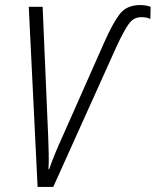

<svg xmlns="http://www.w3.org/2000/svg" viewBox="-20 -741 617 761"><path d="M129 0H191L443 -559Q470 -617 489.5 -645Q509 -673 540 -673Q562 -673 576 -666L577 -714Q558 -721 536 -721Q481 -721 453.5 -684Q426 -647 394 -575L227 -198Q197 -133 175 -71L172 -70Q174 -102 173 -134.5Q172 -167 171 -199L149 -714H94Z"/></svg>

Font: Noto Sans Display SemiCondensed Light
Style: Italic
Weight: 300
Width: 4
Italic angle: -12°
Designer: Monotype Design Team
Foundry: Monotype Imaging Inc.
Version: Version 1.900